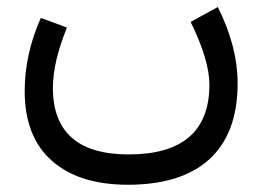

<svg xmlns="http://www.w3.org/2000/svg" viewBox="-20 -296 725 535"><path d="M336.9 218.8C534.2 218.8 642.1 123 642.1 -63C642.1 -132.8 623.5 -203.6 586.9 -276.4L511.2 -234.9C545.9 -164.1 563.5 -106 563.5 -60.1C563.5 69.3 488.3 134.3 338.4 134.3C197.8 134.3 127.4 72.3 127.4 -51.3C127.4 -99.6 140.6 -155.3 166.5 -219.2L93.8 -246.1C64 -179.2 48.8 -111.3 48.8 -43C48.8 43 74.2 107.9 125 152.3C175.3 196.8 246.1 218.8 336.9 218.8Z"/></svg>

Font: Samim
Style: Regular
Weight: 400
Foundry: DejaVu fonts team - Redesigned by Saber Rastikerdar
Version: Version 4.0.5